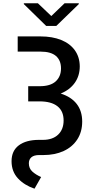

<svg xmlns="http://www.w3.org/2000/svg" viewBox="-20 -927 564 1160"><path d="M461.9 -526.4Q461.9 -469.2 431.9 -426.8Q401.9 -384.3 346.7 -361.8Q410.2 -341.8 443.4 -299.1Q476.6 -256.3 476.6 -192.4Q476.6 -130.4 447 -84.7Q417.5 -39.1 364.5 -14.6Q311.5 9.8 242.2 9.8H216.8Q185.1 9.8 169.7 23.2Q154.3 36.6 154.3 59.6Q154.3 90.3 175.5 109.6Q196.8 128.9 228.5 142.6L188.5 212.9Q127.4 192.4 88.6 150.9Q49.8 109.4 49.8 46.9Q49.8 -16.1 94 -49.1Q138.2 -82 215.8 -82H239.3Q297.9 -82 331.1 -113.5Q364.3 -145 364.3 -199.2Q364.3 -255.9 326.9 -285.2Q289.6 -314.5 218.8 -314.5H150.4V-406.2H219.7Q284.7 -406.2 316.7 -435.5Q348.6 -464.8 348.6 -513.7Q348.6 -562.5 317.9 -588.9Q287.1 -615.2 224.6 -615.2H86.9V-707H224.6Q296.4 -707 349.6 -685.5Q402.8 -664.1 432.1 -623.3Q461.4 -582.5 461.9 -526.4ZM290 -830.1 370.1 -907.2H456.1V-902.3L320.3 -770.5H258.8L124 -902.3V-907.2H209Z"/></svg>

Font: Pretendard GOV Medium
Style: Regular
Weight: 500
Designer: Base glyphs from Inter by Rasmus Andersson; Hangeul glyphs from Noto Sans CJK(Source Han Sans) by Jang Soo-young and Kan
Foundry: Kil Hyung-jin
Version: Version 1.309